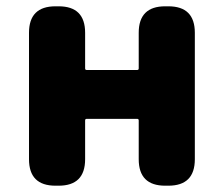

<svg xmlns="http://www.w3.org/2000/svg" viewBox="-20 -589 710 609"><path d="M156 0Q72 0 72 -84V-485Q72 -569 156 -569H166Q250 -569 250 -485V-372Q250 -367 255 -367H415Q420 -367 420 -372V-485Q420 -569 504 -569H514Q598 -569 598 -485V-84Q598 0 514 0H504Q420 0 420 -84V-207Q420 -212 415 -212H255Q250 -212 250 -207V-84Q250 0 166 0Z"/></svg>

Font: Resource Han Rounded KR Heavy
Style: Regular
Weight: 900
Designer: Cyano Hao (round all glyphs); Ryoko NISHIZUKA 西塚涼子 (kana, bopomofo & ideographs); Paul D. Hunt (Latin, Greek & Cyrillic)
Foundry: Cyano Hao
Version: 0.990